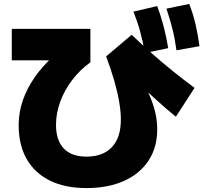

<svg xmlns="http://www.w3.org/2000/svg" viewBox="-20 -875 1040 977"><path d="M420 82Q311 82 234 44Q157 6 116 -65.5Q75 -137 75 -238Q75 -302 95.5 -362.5Q116 -423 156 -481Q196 -539 256 -593L285 -568H40V-728H440V-558Q387 -520 347.5 -468Q308 -416 286.5 -357.5Q265 -299 265 -240Q265 -161 304.5 -119.5Q344 -78 420 -78Q504 -78 549.5 -126.5Q595 -175 595 -266Q595 -307 586.5 -356.5Q578 -406 561.5 -464Q545 -522 520 -588L650 -698Q699 -651 752.5 -603.5Q806 -556 861.5 -511.5Q917 -467 970 -428L875 -281Q854 -298 830 -318.5Q806 -339 773 -369Q740 -399 690 -445L703 -470Q731 -416 748 -372.5Q765 -329 772.5 -291.5Q780 -254 780 -216Q780 -125 736 -58Q692 9 611 45.5Q530 82 420 82ZM717 -605Q707 -664 693.5 -713.5Q680 -763 659 -816L780 -844Q799 -793 812.5 -741.5Q826 -690 836 -630ZM878 -619Q870 -678 857.5 -727.5Q845 -777 827 -831L943 -855Q963 -803 975 -751.5Q987 -700 995 -640Z"/></svg>

Font: M PLUS 1 Thin Black
Style: Regular
Weight: 900
Version: Version 1.001